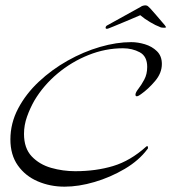

<svg xmlns="http://www.w3.org/2000/svg" viewBox="-20 -664 643 720"><path d="M222 36Q168 36 121.5 16Q75 -4 47 -43.5Q19 -83 19 -141Q19 -202 48 -257Q77 -312 125.5 -357.5Q174 -403 233.5 -436.5Q293 -470 355 -488Q417 -506 472 -506Q497 -506 523.5 -498Q550 -490 568.5 -472Q587 -454 587 -424Q587 -390 561.5 -360Q536 -330 509 -311Q506 -309 501.5 -306Q497 -303 493 -303Q488 -303 488 -309Q488 -317 499 -331Q510 -345 521 -365.5Q532 -386 532 -413Q532 -453 504 -468Q476 -483 441 -483Q375 -483 311.5 -457.5Q248 -432 195.5 -388Q143 -344 109 -287Q93 -259 81.5 -227Q70 -195 70 -162Q70 -108 99 -77.5Q128 -47 172 -34.5Q216 -22 262 -22Q340 -22 404.5 -41.5Q469 -61 528 -114Q530 -116 532 -116Q535 -116 535 -110Q535 -106 533 -105Q501 -62 447.5 -30.5Q394 1 334.5 18.5Q275 36 222 36ZM381 -556Q376 -556 376 -560Q376 -562 377.5 -565Q379 -568 386 -571Q391 -574 408.5 -583.5Q426 -593 446.5 -604.5Q467 -616 484.5 -625.5Q502 -635 507 -638Q512 -642 518 -643Q520 -643 521.5 -643.5Q523 -644 524 -644Q531 -644 535 -640.5Q539 -637 543 -633Q554 -621 565.5 -607.5Q577 -594 589 -580Q593 -576 598 -569.5Q603 -563 603 -562Q601 -560 596 -560Q592 -560 587 -560.5Q582 -561 577 -564Q565 -568 543 -581Q521 -594 506 -607Q481 -596 453 -584.5Q425 -573 406 -565Q398 -562 391 -559Q384 -556 381 -556Z"/></svg>

Font: Caramel
Style: Regular
Weight: 400
Designer: Robert E. Leuschke
Foundry: Robert E. Leuschke
Version: Version 1.010